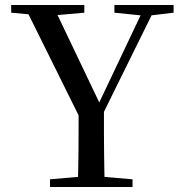

<svg xmlns="http://www.w3.org/2000/svg" viewBox="-20 -752 731 772"><path d="M181 0V-31L331 -44H361L513 -31V0ZM293 0Q294 -38 294.5 -70Q295 -102 295.5 -137Q296 -172 296 -217.5Q296 -263 296 -327H398Q398 -263 398 -217.5Q398 -172 398.5 -137.5Q399 -103 399.5 -70.5Q400 -38 401 0ZM312 -256 76 -732H192L393 -311H366L372 -325L565 -732H610L375 -256ZM25 -701V-732H319V-701L184 -689H154ZM440 -701V-732H678V-701L578 -689H557Z"/></svg>

Font: Noto Serif TC ExtraLight Medium
Style: Regular
Weight: 500
Version: Version 2.002-H1;hotconv 1.1.0;makeotfexe 2.6.0